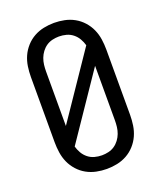

<svg xmlns="http://www.w3.org/2000/svg" viewBox="-139 -831 778 928"><g transform="rotate(-20 250.0 -367.5)"><path d="M250 8Q223 8 196.5 2.5Q170 -3 146.5 -16Q123 -29 104.5 -49.5Q86 -70 75 -94.5Q64 -119 60 -146Q56 -173 56 -200V-535Q56 -562 60 -589Q64 -616 75 -640.5Q86 -665 104.5 -685.5Q123 -706 146.5 -719Q170 -732 196.5 -737.5Q223 -743 250 -743Q277 -743 303.5 -737.5Q330 -732 353.5 -719Q377 -706 395.5 -685.5Q414 -665 425 -640.5Q436 -616 440 -589Q444 -562 444 -535V-200Q444 -173 440 -146Q436 -119 425 -94.5Q414 -70 395.5 -49.5Q377 -29 353.5 -16Q330 -3 303.5 2.5Q277 8 250 8ZM134 -255 360 -588Q355 -606 345.5 -622.5Q336 -639 321 -651Q306 -663 287.5 -668Q269 -673 250 -673Q233 -673 216 -669Q199 -665 185 -655.5Q171 -646 160.5 -632Q150 -618 144 -602Q138 -586 136 -569Q134 -552 134 -535ZM250 -62Q267 -62 284 -66Q301 -70 315 -79.5Q329 -89 339.5 -103Q350 -117 356 -133Q362 -149 364 -166Q366 -183 366 -200V-480L140 -147Q145 -129 154.5 -112.5Q164 -96 179 -84Q194 -72 212.5 -67Q231 -62 250 -62Z"/></g></svg>

Font: Iosevka srxl
Style: Regular
Weight: 400
Monospace: yes
Designer: Belleve Invis
Foundry: Belleve Invis
Version: Version 33.0.1; ttfautohint (v1.8.3)